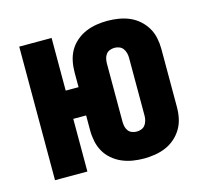

<svg xmlns="http://www.w3.org/2000/svg" viewBox="-84 -621 767 722"><g transform="rotate(-15 300.0 -260.0)"><path d="M392 8Q370 8 348.5 4.5Q327 1 307 -7.5Q287 -16 270 -30.5Q253 -45 242.5 -63.5Q232 -82 227.5 -103.5Q223 -125 223 -147V-205H173V0H47V-520H173V-315H223V-373Q223 -395 227.5 -416.5Q232 -438 242.5 -456.5Q253 -475 270 -489.5Q287 -504 307 -512.5Q327 -521 348.5 -524.5Q370 -528 392 -528Q413 -528 435 -524.5Q457 -521 477 -512.5Q497 -504 513.5 -489.5Q530 -475 541 -456.5Q552 -438 556.5 -416.5Q561 -395 561 -373V-147Q561 -125 556.5 -103.5Q552 -82 541 -63.5Q530 -45 513.5 -30.5Q497 -16 477 -7.5Q457 1 435 4.5Q413 8 392 8ZM392 -97Q401 -97 410 -100.5Q419 -104 424.5 -111.5Q430 -119 432.5 -128.5Q435 -138 435 -147V-373Q435 -382 432.5 -391.5Q430 -401 424.5 -408.5Q419 -416 410 -419.5Q401 -423 392 -423Q382 -423 373 -419.5Q364 -416 358.5 -408.5Q353 -401 351 -391.5Q349 -382 349 -373V-147Q349 -138 351 -128.5Q353 -119 358.5 -111.5Q364 -104 373 -100.5Q382 -97 392 -97Z"/></g></svg>

Font: Iosevka SS04 XBd Ex
Style: Regular
Weight: 800
Width: 7
Monospace: yes
Designer: Belleve Invis
Foundry: Belleve Invis
Version: Version 19.0.0; ttfautohint (v1.8.4)